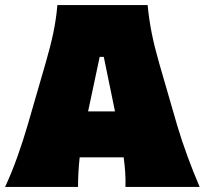

<svg xmlns="http://www.w3.org/2000/svg" viewBox="-24 -733 803 753"><path d="M-4 0Q22.5 -57 45 -120.5Q67.5 -184 84 -241L155 -486Q174.5 -553 185.5 -606Q196.5 -659 201 -713H555Q560.5 -656 571 -603.2Q581.5 -550.5 600 -486L671 -241Q688.5 -182 711.5 -119.5Q734.5 -57 759 0H468Q469 -28.5 467 -57.8Q465 -87 461 -116H288.5Q282 -57 282 0ZM367 -510 321.5 -296H427L383 -510Z"/></svg>

Font: Commissioner Flair Black
Style: Regular
Weight: 900
Designer: Kostas Bartsokas
Foundry: Kostas Bartsokas
Version: Version 1.000; ttfautohint (v1.8.3)